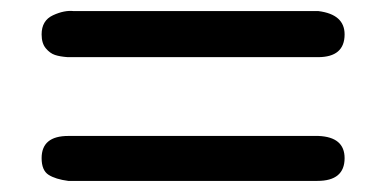

<svg xmlns="http://www.w3.org/2000/svg" viewBox="-20 -439 706 346"><path d="M55 -154Q55 -194 103 -194H554Q601 -192 601 -154Q601 -113 552 -113H103Q80 -116 67.5 -124Q55 -132 55 -154ZM55 -377Q55 -402 75.5 -411.5Q96 -421 113 -419H554Q601 -413 601 -377Q601 -336 553 -336H102Q88 -337 79 -340Q70 -343 62.5 -352Q55 -361 55 -377Z"/></svg>

Font: Coval
Style: ExtraBold
Weight: 800
Foundry: Context Ltd
Version: Version 001.000